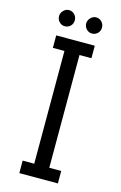

<svg xmlns="http://www.w3.org/2000/svg" viewBox="-134 -953 638 1010"><g transform="rotate(15 185.0 -448.0)"><path d="M225 -682V-68H290V0H80V-68H143V-682H80V-750H290V-682ZM154 -852Q154 -833 141.5 -820.5Q129 -808 110 -808Q93 -808 80.5 -821Q68 -834 68 -852Q68 -869 81 -882.5Q94 -896 111 -896Q129 -896 141.5 -883Q154 -870 154 -852ZM302 -852Q302 -833 289.5 -820.5Q277 -808 258 -808Q241 -808 228.5 -821Q216 -834 216 -852Q216 -869 229 -882.5Q242 -896 259 -896Q277 -896 289.5 -883Q302 -870 302 -852Z"/></g></svg>

Font: Kelly Slab
Style: Regular
Weight: 400
Designer: Denis Masharov
Foundry: Denis Masharov
Version: Version 1.001